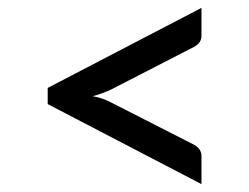

<svg xmlns="http://www.w3.org/2000/svg" viewBox="-20 -580 632 487"><path d="M101 -316V-357L491 -560V-489Q491 -471 472 -461L262 -353Q251 -348 239 -343.5Q227 -339 215 -336Q227 -334 239 -330Q251 -326 262 -320L472 -213Q491 -202 491 -185V-113Z"/></svg>

Font: Aleo Medium
Style: Regular
Weight: 500
Designer: Alessio Laiso
Foundry: Alessio Laiso
Version: Version 2.001;gftools[0.9.29]